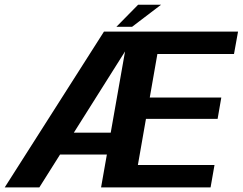

<svg xmlns="http://www.w3.org/2000/svg" viewBox="-44 -812 1051 832"><path d="M-23.5 0H126.5L519.5 -623.5L529 -675H406.5ZM154 -142.5H447L463.5 -237H200ZM394 0H868.5L885.5 -97H553.5L588.5 -297H899L915 -389.5H605L638 -578H970L987.5 -675H513ZM460.5 -696H528.5L654 -791.5H554.5Z"/></svg>

Font: Anybody UltraCondensed Thin SemiBold
Style: Italic
Weight: 600
Italic angle: -10°
Version: Version 1.111